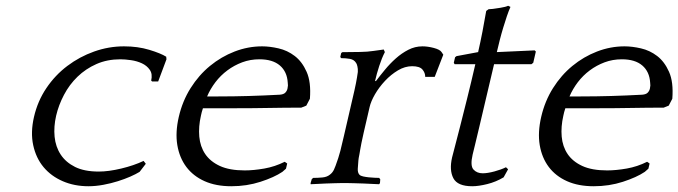

<svg xmlns="http://www.w3.org/2000/svg" viewBox="-20 -636 2357 667"><path d="M508.5 -353H529.5L558.3 -430L557.4 -439C544.5 -447 524.9 -455 498.4 -463C471.9 -471 442.7 -475 410.7 -475C375.3 -475 340.8 -469 307 -457C273.2 -445 242.2 -428.3 214 -407C185.7 -385.7 161.4 -360 141.2 -330C120.9 -300 106.6 -266.7 98.1 -230C89.8 -194 88.9 -161.2 95.4 -131.5C101.8 -101.8 113.8 -76.5 131.3 -55.5C148.8 -34.5 171 -18.2 198 -6.5C225 5.2 254.8 11 287.5 11C304.1 11 321.3 9.3 339.1 6C356.9 2.7 373.7 -1.5 389.5 -6.5C405.3 -11.5 419.7 -16.8 432.7 -22.5C445.7 -28.2 456.4 -33.7 465 -39L486.5 -67L478.8 -77C456.3 -66.3 430.4 -57.5 401.2 -50.5C371.9 -43.5 345.9 -40 323.2 -40C289.9 -40 262.5 -45.3 240.9 -56C219.4 -66.7 202.7 -81 190.9 -99C179 -117 172 -137.7 169.7 -161C167.4 -184.3 169.2 -208.7 175 -234C180.7 -258.7 189.8 -282.8 202.3 -306.5C214.7 -330.2 230.4 -351.2 249.3 -369.5C268.2 -387.8 290.1 -402.5 315 -413.5C339.8 -424.5 367.6 -430 398.3 -430C408.9 -430 421.2 -429 435.1 -427C449 -425 461.6 -421.3 473 -416C484.5 -410.7 493.6 -403.2 500.3 -393.5C507.1 -383.8 508.7 -371.3 505.2 -356Z M1044.1 -269 1056.6 -293C1059.6 -331.7 1055.8 -362.8 1045.2 -386.5C1034.7 -410.2 1020.9 -428.5 1003.9 -441.5C986.9 -454.5 968.1 -463.3 947.5 -468C927 -472.7 908 -475 890.7 -475C858 -475 826.1 -469 795 -457C763.9 -445 735.4 -428.3 709.5 -407C683.5 -385.7 661.1 -360 642.2 -330C623.3 -300 609.6 -266.7 601.1 -230C592.8 -194 591.1 -161.3 596 -132C600.9 -102.7 611.4 -77.3 627.4 -56C643.5 -34.7 664.7 -18.2 691 -6.5C717.3 5.2 748.1 11 783.5 11C819.5 11 853.3 5.8 885 -4.5C916.8 -14.8 942.1 -26.3 961 -39L973.5 -50L977.7 -68L969.1 -74C946.5 -62.7 922.8 -54.8 898.2 -50.5C873.5 -46.2 850.8 -44 830.2 -44C794.8 -44 766 -49.2 743.7 -59.5C721.5 -69.8 704.5 -83.7 692.8 -101C681.2 -118.3 674.3 -138.5 672.3 -161.5C670.3 -184.5 672.2 -208.7 678 -234L680.9 -246.5C681.9 -250.8 683.3 -255.3 685 -260H803C839.7 -260 877.1 -260.3 915.3 -261C953.4 -261.7 990.5 -262 1026.5 -262ZM881.3 -430C911.9 -430 935.6 -422.8 952.3 -408.5C969 -394.2 978.1 -374.3 979.6 -349C980.1 -345.7 980.4 -342.3 980.3 -339C980.1 -335.7 979.6 -332 978.7 -328C977.5 -322.7 974.9 -318 971 -314C967.1 -310 960.7 -307.7 951.9 -307C914.1 -305 878.1 -303.5 843.8 -302.5C809.6 -301.5 774.5 -301 738.5 -301H699.5C706.8 -318.3 716.5 -334.8 728.4 -350.5C740.4 -366.2 754.2 -379.8 769.9 -391.5C785.6 -403.2 802.7 -412.5 821.3 -419.5C840 -426.5 859.9 -430 881.3 -430Z M1285.7 -354 1283 -355C1286.8 -371.7 1291.6 -389 1297.5 -407C1303.3 -425 1309.8 -441 1317 -455L1313.1 -464L1277 -459C1263.8 -457 1248.6 -455.8 1231.2 -455.5C1213.8 -455.2 1199.4 -455 1188 -455H1170L1165.4 -452L1162.1 -438L1165.2 -434C1175.9 -434 1186 -433.2 1195.6 -431.5C1205.2 -429.8 1212.5 -425 1217.3 -417C1218.8 -415 1220.3 -411.2 1221.6 -405.5C1223 -399.8 1223.5 -393.3 1223.1 -386C1222.2 -379.3 1221.3 -373 1220.2 -367C1219.2 -361 1218 -354.3 1216.6 -347C1215.3 -339.7 1213.5 -331.2 1211.2 -321.5L1203 -286L1174.6 -163C1169.1 -139 1165 -122 1162.4 -112C1159.7 -102 1157.3 -93.7 1155.1 -87L1152 -78C1147.6 -64.7 1143.7 -54.3 1140.3 -47C1137 -39.7 1132.1 -33.7 1125.7 -29C1119.1 -23.7 1110.6 -20.5 1100 -19.5C1089.4 -18.5 1078.8 -18 1068.2 -18L1063.2 -14L1059 0L1059.1 4C1063.7 4 1071 3.7 1080.8 3C1090.6 2.3 1100.9 1.8 1111.7 1.5C1122.4 1.2 1132.6 0.8 1142.4 0.5C1152.1 0.2 1159.3 0 1164 0H1188C1192.7 0 1200.1 0.2 1210.4 0.5C1220.6 0.8 1231.4 1.2 1242.7 1.5C1253.9 1.8 1264.6 2.3 1274.8 3C1285 3.7 1292.4 4 1297.1 4L1300 0L1301 -13L1297.2 -18C1293.2 -18 1287.9 -18.2 1281.3 -18.5C1274.7 -18.8 1268 -19.3 1261.1 -20C1254.3 -20.7 1247.8 -21.7 1241.8 -23C1235.8 -24.3 1231.4 -26.3 1228.7 -29C1224.4 -33.7 1222.5 -40.5 1222.9 -49.5C1223.3 -58.5 1224 -68 1225 -78L1226.1 -87C1227.2 -91.7 1228 -96.2 1228.7 -100.5C1229.4 -104.8 1230.3 -110.2 1231.4 -116.5C1232.5 -122.8 1234 -130.5 1235.7 -139.5C1237.5 -148.5 1240 -160.3 1243.4 -175L1264 -264C1267 -277.3 1273.3 -292.2 1282.7 -308.5C1292.2 -324.8 1303.7 -340.3 1317.5 -355C1331.2 -369.7 1346.2 -381.8 1362.4 -391.5C1378.6 -401.2 1395.1 -406 1411.7 -406C1429.1 -406 1441 -402.2 1447.6 -394.5C1454.1 -386.8 1457.3 -378.3 1457.2 -369H1490.2L1520 -446L1514 -455C1510.1 -461 1501 -465.8 1486.9 -469.5C1472.7 -473.2 1459.7 -475 1447.7 -475C1430.3 -475 1413.9 -471 1398.4 -463C1382.9 -455 1368.4 -445 1355 -433C1341.5 -421 1329 -408 1317.5 -394C1305.9 -380 1295.3 -366.7 1285.7 -354Z M1826.3 -413 1832.5 -418 1841.5 -457 1837.4 -461 1706 -455C1709.1 -468.3 1712.5 -482.3 1716.2 -497C1720 -511.7 1723.9 -526 1728.2 -540C1732.4 -554 1736.6 -567.2 1740.8 -579.5C1745 -591.8 1749.1 -602.7 1753.3 -612L1745.2 -616C1739.9 -613.3 1731.1 -611 1718.6 -609C1706.1 -607 1697.2 -605.7 1691.7 -605L1677.4 -604L1669.1 -598C1665 -574.7 1660.7 -550.8 1656.1 -526.5C1651.4 -502.2 1646.4 -478.3 1641 -455L1565.8 -441L1560.9 -437L1556.5 -418L1559.3 -413H1631.3C1621.3 -369.7 1611.8 -329.7 1602.6 -293C1593.5 -256.3 1585.4 -224 1578.2 -196C1571.1 -168 1565.1 -144.7 1560.1 -126C1555.1 -107.3 1551.9 -95 1550.5 -89C1543.8 -59.7 1545.2 -35.7 1554.9 -17C1564.6 1.7 1586.5 11 1620.5 11C1635.1 11 1652.5 8.5 1672.7 3.5C1692.8 -1.5 1711.8 -9.3 1729.6 -20L1745.1 -48L1737.7 -55C1727.1 -49.7 1713.8 -44.8 1697.8 -40.5C1681.8 -36.2 1668.2 -34 1656.8 -34C1643.5 -34 1632.8 -38.3 1624.9 -47C1616.9 -55.7 1615.9 -73 1621.9 -99C1622.8 -103 1625.3 -113.3 1629.5 -130C1633.7 -146.7 1639 -168.8 1645.4 -196.5C1651.8 -224.2 1659.3 -256.3 1668.1 -293C1676.9 -329.7 1686.3 -369.7 1696.4 -413Z M2303.1 -269 2315.6 -293C2318.6 -331.7 2314.8 -362.8 2304.2 -386.5C2293.7 -410.2 2279.9 -428.5 2262.9 -441.5C2245.9 -454.5 2227.1 -463.3 2206.5 -468C2186 -472.7 2167 -475 2149.7 -475C2117 -475 2085.1 -469 2054 -457C2022.9 -445 1994.4 -428.3 1968.5 -407C1942.5 -385.7 1920.1 -360 1901.2 -330C1882.3 -300 1868.6 -266.7 1860.1 -230C1851.8 -194 1850.1 -161.3 1855 -132C1859.9 -102.7 1870.4 -77.3 1886.4 -56C1902.5 -34.7 1923.7 -18.2 1950 -6.5C1976.3 5.2 2007.1 11 2042.5 11C2078.5 11 2112.3 5.8 2144 -4.5C2175.8 -14.8 2201.1 -26.3 2220 -39L2232.5 -50L2236.7 -68L2228.1 -74C2205.5 -62.7 2181.8 -54.8 2157.2 -50.5C2132.5 -46.2 2109.8 -44 2089.2 -44C2053.8 -44 2025 -49.2 2002.7 -59.5C1980.5 -69.8 1963.5 -83.7 1951.8 -101C1940.2 -118.3 1933.3 -138.5 1931.3 -161.5C1929.3 -184.5 1931.2 -208.7 1937 -234L1939.9 -246.5C1940.9 -250.8 1942.3 -255.3 1944 -260H2062C2098.7 -260 2136.1 -260.3 2174.3 -261C2212.4 -261.7 2249.5 -262 2285.5 -262ZM2140.3 -430C2170.9 -430 2194.6 -422.8 2211.3 -408.5C2228 -394.2 2237.1 -374.3 2238.6 -349C2239.1 -345.7 2239.4 -342.3 2239.3 -339C2239.1 -335.7 2238.6 -332 2237.7 -328C2236.5 -322.7 2233.9 -318 2230 -314C2226.1 -310 2219.7 -307.7 2210.9 -307C2173.1 -305 2137.1 -303.5 2102.8 -302.5C2068.6 -301.5 2033.5 -301 1997.5 -301H1958.5C1965.8 -318.3 1975.5 -334.8 1987.4 -350.5C1999.4 -366.2 2013.2 -379.8 2028.9 -391.5C2044.6 -403.2 2061.7 -412.5 2080.3 -419.5C2099 -426.5 2118.9 -430 2140.3 -430Z"/></svg>

Font: Quattrocento
Style: Italic
Weight: 400
Italic angle: -13°
Designer: Pablo Impallari
Foundry: Pablo Impallari, Igino Marini, Branda Gallo
Version: Version 2.000